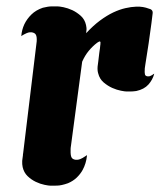

<svg xmlns="http://www.w3.org/2000/svg" viewBox="-20 -589 508 608"><path d="M468.3 -355Q463.4 -336.4 450 -321.3Q436.5 -306.2 411.6 -300.8Q400.9 -299.3 393.1 -299.3Q385.3 -299.3 380.4 -299.3Q375.5 -299.3 362.8 -301.8Q350.1 -304.2 335.7 -310.5Q321.3 -316.9 308.3 -327.9Q295.4 -338.9 291 -356.4Q288.1 -365.2 289.1 -378.4Q290 -384.3 291.3 -395.3Q292.5 -406.2 294.4 -421.4Q294.9 -423.3 294.9 -425Q294.9 -426.8 295.4 -428.7Q296.4 -432.6 296.6 -436.5Q296.9 -440.4 297.4 -444.8Q297.9 -445.8 297.9 -447.8V-449.2Q300.3 -462.9 289.1 -454.6Q288.6 -454.6 287.6 -453.6Q273.4 -442.9 261.2 -428.2Q249 -413.6 240.2 -393.6L204.6 -126.5Q204.1 -125.5 204.1 -123.5Q203.6 -120.6 203.6 -117.9Q203.6 -115.2 203.6 -112.8Q203.1 -97.2 206.5 -90.6Q210 -84 220.2 -83Q228 -82.5 234.1 -85.2Q240.2 -87.9 241.7 -88.9Q245.6 -91.3 249.8 -94Q253.9 -96.7 255.4 -97.7V-96.2Q252.9 -71.3 241.7 -50.8Q234.4 -37.6 222.9 -26.6Q211.4 -15.6 195.3 -8.8Q174.8 -1.5 160.6 -1.2Q146.5 -1 139.6 -1Q134.3 -1 121.1 -3.7Q107.9 -6.3 93.3 -13.2Q79.1 -20 67.4 -31.2Q55.7 -42.5 51.8 -59.6Q49.8 -68.8 50.3 -79.6Q50.8 -83 51.3 -87.6Q51.8 -92.3 52.7 -98.1V-101.1Q53.2 -102.1 53.2 -103L96.2 -458Q97.2 -473.1 93.3 -479.5Q89.4 -485.8 79.1 -486.8Q71.3 -487.3 65.2 -484.4Q59.1 -481.4 57.1 -480.5Q54.7 -479.5 52.2 -477.8Q49.8 -476.1 47.4 -474.6Q48.8 -494.1 57.1 -512.2Q65.4 -529.3 79.6 -543.2Q93.8 -557.1 115.7 -564.5Q132.8 -568.8 144.3 -568.8Q155.8 -568.8 162.1 -568.8Q167.5 -568.8 180.9 -566.2Q194.3 -563.5 209.5 -556.6Q223.6 -549.8 236.1 -538.6Q248.5 -527.3 252.4 -509.8Q253.4 -505.4 253.9 -500.5Q254.4 -495.6 253.4 -490.2Q253.4 -488.8 253.2 -487.3Q252.9 -485.8 252.9 -483.9Q274.9 -507.8 296.6 -523.9Q318.4 -540 338.6 -549.6Q358.9 -559.1 377.2 -563.2Q395.5 -567.4 411.1 -567.9Q422.9 -568.4 432.9 -566.7Q442.9 -564.9 450.2 -562Q464.8 -559.1 463.4 -546.9L459.5 -515.1L450.7 -451.7L440.4 -385.7L438.5 -372.6Q437.5 -358.4 439 -353.3Q440.4 -348.1 447.3 -347.2Q451.7 -346.7 455.3 -348.1Q459 -349.6 460 -350.6V-350.1Q460.9 -351.1 462.4 -351.8Q463.9 -352.5 464.8 -353.5L467.8 -355.5Z"/></svg>

Font: Brush Lettering One
Style: Bold Italic
Weight: 400
Italic angle: -7°
Designer: Eben Sorkin
Foundry: Eben Sorkin
Version: Version 1.001